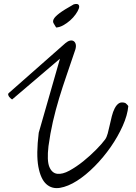

<svg xmlns="http://www.w3.org/2000/svg" viewBox="-20 -949 693 980"><path d="M634.8 -407.2Q630.9 -361.3 606.4 -306.6Q582 -252 545.4 -199.2Q508.8 -146.5 463.4 -100.6Q418 -54.7 372.6 -25.9Q327.1 2.9 286.1 9.8Q245.1 16.6 216.3 -9.3Q187.5 -35.2 175.8 -98.1Q164.1 -161.1 177.7 -271.5L286.1 -649.4L42 -441.4Q41 -441.4 36.1 -445.3Q31.2 -449.2 27.3 -454.1Q23.4 -459 22 -464.8Q20.5 -470.7 25.4 -474.6L313.5 -728.5Q326.2 -739.3 337.4 -741.7Q348.6 -744.1 356.4 -738.8Q364.3 -733.4 366.7 -722.2Q369.1 -710.9 364.3 -695.3Q341.8 -627.9 320.8 -567.4Q299.8 -506.8 281.7 -447.3Q263.7 -387.7 250 -328.1Q236.3 -268.6 227.5 -203.1Q218.8 -128.9 231.9 -97.2Q245.1 -65.4 272 -62Q298.8 -58.6 334.5 -78.1Q370.1 -97.7 405.3 -126Q440.4 -154.3 470.7 -185.1Q501 -215.8 516.6 -237.3Q524.4 -248 529.8 -267.6Q535.2 -287.1 540 -310.1Q544.9 -333 550.8 -356Q556.6 -378.9 565.4 -396Q574.2 -413.1 586.4 -421.4Q598.6 -429.7 618.2 -423.8Q621.1 -422.9 627.4 -416.5Q633.8 -410.2 634.8 -407.2ZM266.6 -808.6Q259.8 -820.3 253.9 -829.6Q248 -838.9 253.9 -851.1Q259.8 -863.3 282.7 -880.9Q305.7 -898.4 356.4 -926.8Q375 -931.6 380.9 -924.8Q386.7 -918 382.3 -905.3Q377.9 -892.6 366.2 -876Q354.5 -859.4 337.9 -844.7Q321.3 -830.1 302.7 -819.8Q284.2 -809.6 266.6 -808.6Z"/></svg>

Font: Over the Rainbow
Style: Regular
Weight: 400
Designer: Kimberly Geswein
Foundry: Kimberly Geswein
Version: Version 1.002 2010